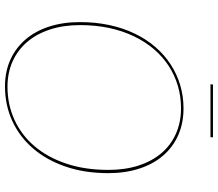

<svg xmlns="http://www.w3.org/2000/svg" viewBox="-72 -794 873 769"><g transform="rotate(90 364.5 -409.5)"><path d="M68.5 0ZM673.5 -407Q673.5 -311.5 647 -235Q620.5 -158.5 574 -104.8Q527.5 -51 464 -22Q400.5 7 326.5 7Q267.5 7 220 -14.2Q172.5 -35.5 138.8 -74.5Q105 -113.5 86.8 -169Q68.5 -224.5 68.5 -293Q68.5 -356 80.5 -411.5Q92.5 -467 114.8 -513Q137 -559 168.2 -595.2Q199.5 -631.5 238 -656.5Q276.5 -681.5 321 -694.8Q365.5 -708 414.5 -708Q473.5 -708 521.5 -686.8Q569.5 -665.5 603.2 -626.2Q637 -587 655.2 -531.2Q673.5 -475.5 673.5 -407ZM660.5 -407Q660.5 -474 643 -528Q625.5 -582 593.2 -619.8Q561 -657.5 515.2 -677.8Q469.5 -698 413.5 -698Q367 -698 324.2 -685.5Q281.5 -673 244.5 -649Q207.5 -625 177.2 -589.8Q147 -554.5 125.5 -509.8Q104 -465 92.2 -410.8Q80.5 -356.5 80.5 -294Q80.5 -227 98.2 -173Q116 -119 148.5 -81.2Q181 -43.5 226.5 -23.2Q272 -3 327.5 -3Q398.5 -3 459.5 -30.8Q520.5 -58.5 565.2 -110.8Q610 -163 635.2 -238Q660.5 -313 660.5 -407ZM318.5 -826H530L529.5 -816H317.5Z"/></g></svg>

Font: Lato Hairline
Style: Italic
Weight: 100
Italic angle: -7°
Designer: Lukasz Dziedzic
Foundry: tyPoland Lukasz Dziedzic
Version: Version 2.007; 2014-02-27